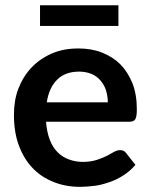

<svg xmlns="http://www.w3.org/2000/svg" viewBox="-20 -706 574 733"><path d="M158.7 -315.4H391.6Q391.6 -337.9 384.8 -360.8Q378.9 -380.4 364.3 -397.9Q351.6 -413.6 330.6 -423.3Q308.1 -432.6 282.2 -432.6Q229 -432.6 198.2 -401.9Q166.5 -370.1 158.7 -315.4ZM473.6 -241.2H155.8Q158.7 -202.1 169.9 -172.9Q180.2 -145 199.2 -125.5Q217.8 -106.4 242.2 -97.7Q267.6 -87.9 296.4 -87.9Q324.2 -87.9 348.6 -95.2Q365.7 -100.6 386.7 -110.4Q392.6 -113.3 402.3 -118.9Q412.1 -124.5 415 -126Q427.2 -132.8 438.5 -132.8Q454.1 -132.8 461.4 -121.6L497.1 -76.7Q476.6 -52.7 451.2 -36.6Q426.8 -20.5 397.9 -10.7Q365.7 0.5 341.3 3.4Q310.1 7.3 285.6 7.3Q231 7.3 186 -10.7Q138.2 -29.3 106 -63Q72.3 -97.2 52.7 -148.9Q33.2 -199.7 33.2 -267.6Q33.2 -323.2 49.8 -366.7Q67.9 -413.6 99.1 -446.8Q130.4 -480.5 176.3 -501Q220.7 -521 279.3 -521Q329.6 -521 369.1 -505.4Q411.1 -488.8 439.5 -460.4Q467.8 -431.6 485.8 -387.7Q502.4 -345.2 502.4 -288.6Q502.4 -260.7 496.6 -251Q490.7 -241.2 473.6 -241.2ZM132.8 -606.9V-686H432.1V-606.9Z"/></svg>

Font: Lato-SemiBold
Style: Bold
Weight: 500
Designer: Lukasz Dziedzic with Adam Twardoch and Botio Nikoltchev
Foundry: tyPoland Lukasz Dziedzic
Version: ""